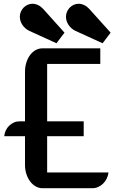

<svg xmlns="http://www.w3.org/2000/svg" viewBox="-20 -996 612 1016"><path d="M112.3 -275.4H2.4Q3.9 -291.5 10.7 -305.9Q17.6 -320.3 28.6 -330.8Q39.6 -341.3 53.5 -347.7Q67.4 -354 83 -354H112.3V-616.2Q112.3 -642.1 119.4 -664.8Q126.5 -687.5 138.9 -704.3Q151.4 -721.2 168.2 -730.7Q185.1 -740.2 204.1 -740.2H510.7V-657.7H229.5V-354H422.9V-275.4H229.5V-83.5H554.2Q552.2 -66.4 544.7 -51Q537.1 -35.6 525.6 -24.4Q514.2 -13.2 499.5 -6.6Q484.9 0 468.8 0H205.1Q185.5 0 168.7 -9.8Q151.9 -19.5 139.4 -36.1Q127 -52.7 119.6 -75.2Q112.3 -97.7 112.3 -123ZM378.4 -833Q356 -844.2 342.5 -864.5Q329.1 -884.8 329.1 -907.7Q329.1 -921.4 334.5 -933.8Q339.8 -946.3 348.9 -955.6Q357.9 -964.8 370.1 -970.5Q382.3 -976.1 395.5 -976.1Q410.6 -976.1 425.3 -969.2Q439.9 -962.4 452.1 -949.2L565.4 -823.2L522.9 -767.1ZM134.3 -833Q111.8 -844.2 98.4 -864.5Q85 -884.8 85 -907.7Q85 -921.4 90.3 -933.8Q95.7 -946.3 104.7 -955.6Q113.8 -964.8 126 -970.5Q138.2 -976.1 151.4 -976.1Q166.5 -976.1 181.2 -969.2Q195.8 -962.4 208 -949.2L321.3 -823.2L278.8 -767.1Z"/></svg>

Font: Atomic Age
Style: Regular
Weight: 400
Designer: James Grieshaber
Foundry: James Grieshaber
Version: Version 1.008; ttfautohint (v1.4.1) -l 6 -r 46 -G 0 -x 0 -H 